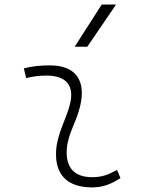

<svg xmlns="http://www.w3.org/2000/svg" viewBox="-20 -815 626 845"><path d="M495.1 -66.9C452.1 -43.9 426.3 -35.2 385.3 -35.2C307.6 -35.2 268.6 -77.1 273.9 -157.7C278.3 -225.6 315.4 -275.4 332 -345.2C361.3 -463.4 310.5 -527.3 200.2 -527.3C161.6 -527.3 123 -524.4 85 -513.7L95.2 -471.2C125 -479 154.8 -482.4 184.6 -482.4C271 -482.4 309.1 -438.5 287.6 -355C272.5 -293.5 231.4 -226.1 227.1 -153.3C220.2 -46.4 275.9 9.8 385.7 9.8C437 9.8 474.6 -8.3 510.3 -31.2ZM308.6 -609.4H364.3L490.7 -794.9H427.7Z"/></svg>

Font: Cascadia Code PL ExtraLight
Style: Italic
Weight: 200
Italic angle: -10°
Monospace: yes
Designer: Aaron Bell
Foundry: Saja Typeworks
Version: Version 2404.023